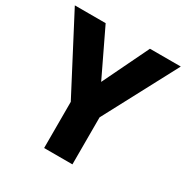

<svg xmlns="http://www.w3.org/2000/svg" viewBox="-164 -851 956 987"><g transform="rotate(30 314.5 -357.0)"><path d="M230 0H398V-279L629 -714H446L314 -441L183 -714H0L230 -274Z"/></g></svg>

Font: Kathrein 85 Heavy
Style: Regular
Weight: 900
Designer: Lazydogs Typefoundry, based on Open Sans by Ascender Corporation
Foundry: Lazydogs Typefoundry
Version: Version 1.003;PS 001.003;hotconv 1.0.88;makeotf.lib2.5.64775